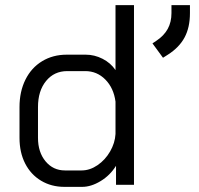

<svg xmlns="http://www.w3.org/2000/svg" viewBox="-20 -720 776 748"><path d="M56 -183V-303Q56 -363 79 -409.5Q102 -456 144 -481.5Q186 -507 240 -507H314Q348 -507 379.5 -491Q411 -475 430 -447V-700H502V0H432V-74Q409 -37 372 -14.5Q335 8 300 8H231Q180 8 140 -16Q100 -40 78 -83Q56 -126 56 -183ZM298 -56Q330 -56 360 -76.5Q390 -97 409 -130Q428 -163 430 -198V-324Q423 -377 390.5 -410Q358 -443 312 -443H242Q191 -443 159.5 -404.5Q128 -366 128 -303V-183Q128 -127 157.5 -91.5Q187 -56 233 -56ZM574 -551 589 -561Q619 -581 633.5 -607.5Q648 -634 648 -669V-700H720V-669Q720 -613 699 -574Q678 -535 634 -507L615 -495Z"/></svg>

Font: Stavian Regular
Style: Regular
Weight: 400
Version: Version 1.000; ttfautohint (v1.6)